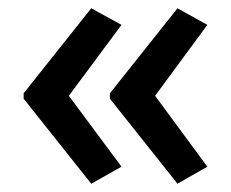

<svg xmlns="http://www.w3.org/2000/svg" viewBox="-20 -498 557 463"><path d="M37 -273 200 -478 273 -438 146 -267 273 -96 200 -55 37 -260ZM245 -273 408 -478 480 -438 354 -267 480 -96 408 -55 245 -260Z"/></svg>

Font: Noto Sans Ethiopic SemiCondensed Medium
Style: Regular
Weight: 500
Width: 4
Designer: Monotype Design Team
Foundry: Monotype Imaging Inc.
Version: Version 2.102; ttfautohint (v1.8.4.7-5d5b)